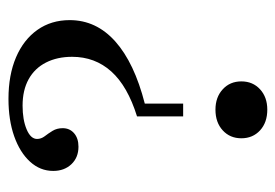

<svg xmlns="http://www.w3.org/2000/svg" viewBox="-120 -347 660 460"><g transform="rotate(90 210.0 -117.0)"><path d="M216.9 192.7Q159.7 192.7 117.3 174.6Q75 156.5 51.6 123.4Q28.2 90.3 28.2 46Q28.2 -17.7 79.4 -63.3Q130.6 -108.9 228.2 -133.9V-225.8H258.9V-115.3Q186.3 -92.7 151.2 -53.6Q116.1 -14.5 116.1 40.3Q116.1 75.8 129.8 102.8Q143.5 129.8 169.8 144.4Q196 158.9 233.1 158.9Q266.9 158.9 289.9 149.2Q312.9 139.5 312.9 124.2Q312.9 114.5 306.5 106Q300 97.6 293.5 87.1Q287.1 76.6 287.1 62.9Q287.1 46 299.2 35.5Q311.3 25 331.5 25Q357.3 25 373.4 41.9Q389.5 58.9 389.5 85.5Q389.5 116.9 367.3 141.1Q345.2 165.3 306.5 179Q267.7 192.7 216.9 192.7ZM242.7 -303.2Q212.9 -303.2 194 -320.6Q175 -337.9 175 -365.3Q175 -392.7 194 -410.1Q212.9 -427.4 242.7 -427.4Q273.4 -427.4 292.3 -410.1Q311.3 -392.7 311.3 -365.3Q311.3 -337.9 292.3 -320.6Q273.4 -303.2 242.7 -303.2Z"/></g></svg>

Font: Playfair 12pt Medium
Style: Regular
Weight: 500
Designer: Claus Eggers Sørensen
Foundry: Claus Eggers Sørensen
Version: Version 2.000;gftools[0.9.28]